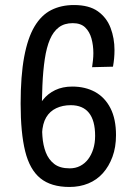

<svg xmlns="http://www.w3.org/2000/svg" viewBox="-20 -733 541 763"><path d="M256 10Q183 10 140.5 -24.5Q98 -59 80 -132Q62 -205 62 -321Q62 -431 76 -506.5Q90 -582 117 -627.5Q144 -673 183.5 -693Q223 -713 274 -713Q334 -713 369 -688Q404 -663 419.5 -622Q435 -581 435 -534Q435 -517 433.5 -501Q432 -485 429 -468L346 -466Q348 -480 349.5 -494Q351 -508 351 -522Q351 -553 343.5 -580Q336 -607 318.5 -624Q301 -641 269 -641Q236 -641 214 -624.5Q192 -608 178.5 -576.5Q165 -545 158 -498.5Q151 -452 148.5 -393Q146 -334 146 -263Q146 -228 148.5 -192Q151 -156 162 -127.5Q173 -99 195.5 -81.5Q218 -64 257 -64Q280 -64 298.5 -73.5Q317 -83 330 -100Q343 -117 350.5 -140.5Q358 -164 358 -193Q358 -254 333.5 -284.5Q309 -315 261 -315Q229 -315 203.5 -303Q178 -291 163.5 -266.5Q149 -242 147 -202L119 -274Q130 -310 150 -335.5Q170 -361 199.5 -375Q229 -389 267 -389Q319 -389 358 -367.5Q397 -346 419 -303Q441 -260 441 -196Q441 -148 427 -110Q413 -72 389 -45Q365 -18 331 -4Q297 10 256 10Z"/></svg>

Font: Truculenta Medium
Style: Regular
Weight: 500
Version: Version 1.002